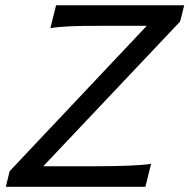

<svg xmlns="http://www.w3.org/2000/svg" viewBox="-20 -719 729 739"><path d="M673.3 -636.2 146.5 -79.1H346.7Q418.5 -79.1 474.6 -81.3Q530.8 -83.5 561.5 -88.4L539.6 0H2.4L17.1 -60.1L544.9 -619.6H369.1Q333 -619.6 303.7 -619.4Q274.4 -619.1 250.7 -617.9Q227.1 -616.7 208 -615Q189 -613.3 173.8 -610.4L195.8 -698.7H689Z"/></svg>

Font: Andika New Basic
Style: Italic
Weight: 400
Italic angle: -14°
Designer: Victor Gaultney, Annie Olsen, Julie Remington, Don Collingsworth, Eric Hays
Foundry: SIL International
Version: Version 5.500